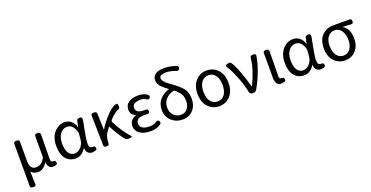

<svg xmlns="http://www.w3.org/2000/svg" viewBox="-32 -1746 5570 2882"><g transform="rotate(-20 2753.0 -305.0)"><path d="M183 -210Q183 -66 278 -66Q325 -66 358.5 -87.5Q392 -109 427 -171V-510Q427 -543 473 -543Q519 -543 518 -498Q513 -243 513 -106Q513 -63 553 -63Q586 -69 592 -34.5Q598 0 566 6L528 13Q445 13 435 -92Q374 11 290.5 11Q207 11 176 -41Q177 105 182 172Q184 199 138 199Q92 199 92 166V-510Q92 -543 137.5 -543Q183 -543 183 -510Z M1054 -97Q988 13 887.5 13Q787 13 729 -59Q672 -131 672 -263.5Q672 -396 742 -476.5Q812 -557 910 -557Q966 -557 1011 -522Q1056 -487 1078 -414L1098 -511Q1104 -543 1149 -543Q1194 -543 1183 -492Q1126 -208 1126 -150Q1126 -92 1141 -77.5Q1156 -63 1177 -63H1184Q1217 -70 1224 -35.5Q1231 -1 1199 4L1154 13Q1110 13 1081 -14Q1053 -42 1054 -97ZM920 -480Q857 -480 812 -422.5Q767 -365 767 -266.5Q767 -168 802 -115.5Q837 -63 895.5 -63Q954 -63 998.5 -113Q1043 -163 1049 -232L1057 -335Q1020 -480 920 -480Z M1423 -28Q1423 0 1380.5 0Q1338 0 1338 -33L1328 -510Q1328 -543 1373 -543Q1418 -543 1419 -510L1428 -246Q1501 -365 1586.5 -450.5Q1672 -536 1728 -548Q1756 -557 1760 -513.5Q1764 -470 1738 -460Q1676 -442 1593 -351Q1575 -332 1585 -312Q1674 -137 1780 -22Q1801 0 1750.5 4.5Q1700 9 1681 -13Q1606 -99 1519 -267L1468 -200Q1425 -142 1423 -28Z M1961 -290Q1875 -321 1875 -401Q1875 -481 1934 -519Q1993 -557 2084 -557Q2175 -557 2227 -516Q2258 -497 2239.5 -466.5Q2221 -436 2190 -455Q2156 -484 2095 -484Q1966 -484 1966 -400Q1966 -316 2091 -316H2125Q2158 -316 2158 -281.5Q2158 -247 2125 -247H2074Q1940 -250 1940 -157Q1940 -112 1979 -86Q2018 -60 2093 -60Q2168 -60 2206 -93Q2236 -115 2255.5 -84.5Q2275 -54 2246 -34Q2188 13 2082 13Q1976 13 1912 -31Q1848 -75 1848 -150Q1848 -255 1961 -290Z M2417 -55Q2345 -123 2345 -225.5Q2345 -328 2403 -393.5Q2461 -459 2555 -488Q2483 -539 2443 -584Q2404 -630 2404 -685Q2404 -740 2449.5 -774.5Q2495 -809 2589.5 -809Q2684 -809 2779 -776Q2816 -765 2804.5 -729Q2793 -693 2754 -705Q2663 -739 2599 -739Q2491 -739 2491 -682Q2491 -633 2583 -566Q2594 -558 2618 -541Q2642 -524 2668 -504Q2732 -456 2779.5 -397.5Q2827 -339 2827 -233.5Q2827 -128 2763.5 -57.5Q2700 13 2595 13Q2490 13 2417 -55ZM2618 -442Q2531 -422 2482.5 -368Q2434 -314 2434 -236Q2434 -158 2480 -110.5Q2526 -63 2594 -63Q2662 -63 2699.5 -111.5Q2737 -160 2737 -233Q2737 -306 2706 -352Q2675 -398 2618 -442Z M3356.5 -63Q3286 13 3180 13Q3074 13 3003 -63.5Q2932 -140 2932 -271.5Q2932 -403 3003 -480Q3074 -557 3180 -557Q3286 -557 3356.5 -480Q3427 -403 3427 -271Q3427 -139 3356.5 -63ZM3067.5 -119Q3108 -63 3180 -63Q3252 -63 3292.5 -119Q3333 -175 3333 -271Q3333 -367 3292.5 -424Q3252 -481 3180 -481Q3108 -481 3067.5 -424Q3027 -367 3027 -271Q3027 -175 3067.5 -119Z M3713 0Q3674 0 3665 -38Q3644 -150 3589 -290Q3534 -430 3481 -507Q3465 -533 3510 -545Q3556 -557 3570 -532Q3610 -472 3659 -340Q3708 -208 3732 -109Q3737 -93 3746 -114Q3855 -344 3869 -514Q3873 -543 3919 -543Q3965 -543 3959 -509Q3943 -403 3895 -274Q3847 -145 3783 -34Q3764 0 3728 0Z M4168 -500Q4163 -256 4163 -106Q4163 -63 4201 -63Q4234 -69 4240.5 -34.5Q4247 0 4215 5L4174 13Q4078 13 4078 -113V-510Q4078 -543 4124 -543Q4170 -543 4168 -500Z M4704 -97Q4638 13 4537.5 13Q4437 13 4379 -59Q4322 -131 4322 -263.5Q4322 -396 4392 -476.5Q4462 -557 4560 -557Q4616 -557 4661 -522Q4706 -487 4728 -414L4748 -511Q4754 -543 4799 -543Q4844 -543 4833 -492Q4776 -208 4776 -150Q4776 -92 4791 -77.5Q4806 -63 4827 -63H4834Q4867 -70 4874 -35.5Q4881 -1 4849 4L4804 13Q4760 13 4731 -14Q4703 -42 4704 -97ZM4570 -480Q4507 -480 4462 -422.5Q4417 -365 4417 -266.5Q4417 -168 4452 -115.5Q4487 -63 4545.5 -63Q4604 -63 4648.5 -113Q4693 -163 4699 -232L4707 -335Q4670 -480 4570 -480Z M5017 -61Q4947 -136 4947 -268Q4947 -400 5019 -471.5Q5091 -543 5195 -543H5459Q5492 -543 5492 -504Q5492 -465 5459 -466L5321 -474Q5428 -409 5428 -254Q5428 -131 5361 -59Q5294 13 5191 13Q5088 13 5017 -61ZM5042 -268.5Q5042 -173 5084 -118Q5126 -63 5191.5 -63Q5257 -63 5298 -117Q5339 -171 5339 -259Q5339 -347 5300 -407Q5261 -467 5193 -467Q5125 -467 5083.5 -415.5Q5042 -364 5042 -268.5Z"/></g></svg>

Font: Raw Maruko Gothic CJK TC
Style: Regular
Weight: 400
Version: Version 1.001